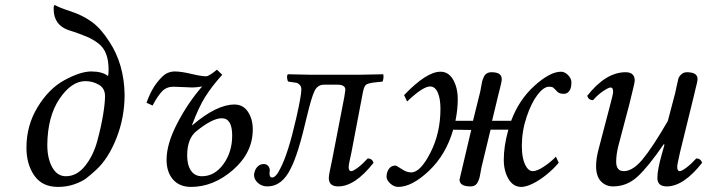

<svg xmlns="http://www.w3.org/2000/svg" viewBox="-20 -723 2781 755"><path d="M393 -345Q393 -376 368.5 -390Q344 -404 316 -404Q261 -404 214 -334.5Q167 -265 166 -153Q166 -100 185.5 -65Q205 -30 239 -30Q282 -30 314.5 -70.5Q347 -111 362.5 -168.5Q378 -226 385.5 -272Q393 -318 393 -345ZM405 -424Q407 -433 407 -449Q407 -486 397 -511.5Q387 -537 366.5 -552.5Q346 -568 324 -577.5Q302 -587 270 -598Q266 -599 263.5 -600Q261 -601 257.5 -602Q254 -603 251 -604Q191 -624 191 -688Q191 -703 195 -703H196Q213 -693 259 -678Q305 -663 341 -637Q377 -611 410 -559Q468 -471 470 -351Q470 -261 438 -180Q406 -99 358 -55Q334 -33 318 -21Q302 -9 272.5 1.5Q243 12 208 12Q146 12 115 -32.5Q84 -77 84 -142Q84 -230 128 -302Q172 -374 232 -407Q296 -442 339 -442Q382 -442 405 -424Z M774 -30Q824 -30 858.5 -77.5Q893 -125 893 -190Q893 -258 852 -258Q815 -258 752 -207Q716 -178 716 -111Q716 -74 731 -52Q746 -30 774 -30ZM974 -214Q974 -123 897 -55.5Q820 12 731 12Q686 12 660.5 -17Q635 -46 635 -95Q635 -157 677 -238Q719 -319 775 -383Q751 -379 736 -379Q726 -379 701 -380.5Q676 -382 662 -382Q635 -382 617.5 -364Q600 -346 580 -308L556 -319Q574 -369 597.5 -398.5Q621 -428 636.5 -435Q652 -442 667 -442Q692 -442 732 -432.5Q772 -423 790 -423Q802 -423 833 -449L854 -429Q814 -385 787.5 -343Q761 -301 735 -231H737Q832 -312 902 -312Q936 -312 955 -283.5Q974 -255 974 -214Z M1290 -115 1334 -342Q1338 -366 1338 -370Q1338 -390 1307 -390H1254Q1229 -390 1217 -365.5Q1205 -341 1187 -266Q1153 -118 1124 -62Q1090 10 1031 10Q1010 10 994.5 -3.5Q979 -17 979 -35Q979 -40 980 -42Q983 -58 993 -68Q1003 -78 1017 -78Q1028 -78 1034.5 -70.5Q1041 -63 1041 -52Q1041 -49 1040 -48Q1038 -25 1050 -25Q1065 -25 1082 -60Q1113 -118 1145 -259Q1165 -347 1165 -371Q1165 -383 1158.5 -389.5Q1152 -396 1145.5 -397.5Q1139 -399 1121 -401Q1117 -402 1114 -402Q1110 -405 1109 -416Q1108 -427 1112 -431Q1186 -429 1208 -429H1389L1487 -431Q1489 -424 1487.5 -413.5Q1486 -403 1483 -402L1454 -399Q1427 -396 1419 -389.5Q1411 -383 1406 -355L1362 -124Q1360 -115 1357 -101Q1354 -87 1352.5 -79Q1351 -71 1351 -67Q1351 -50 1361 -50Q1369 -50 1388 -64.5Q1407 -79 1426 -100Q1443 -100 1449 -83Q1376 10 1310 10Q1273 10 1273 -23Q1273 -31 1276 -46Q1279 -61 1283.5 -82Q1288 -103 1290 -115Z M1867 -357Q1869 -364 1871.5 -379.5Q1874 -395 1876 -403Q1878 -411 1882.5 -420.5Q1887 -430 1894.5 -434.5Q1902 -439 1913 -439Q1953 -439 1953 -412Q1953 -407 1951 -396.5Q1949 -386 1945 -371.5Q1941 -357 1940 -352L1915 -248H1990Q2021 -331 2082 -386Q2143 -441 2186 -441Q2201 -441 2214 -427.5Q2227 -414 2227 -399Q2227 -376 2218.5 -365Q2210 -354 2198 -354Q2180 -354 2172 -362Q2159 -376 2154.5 -379Q2150 -382 2139 -382Q2118 -382 2093.5 -350Q2069 -318 2050.5 -262.5Q2032 -207 2032 -148Q2032 -123 2036.5 -101.5Q2041 -80 2051 -65Q2061 -50 2075 -50Q2092 -50 2119 -68Q2146 -86 2166 -107L2177 -83Q2155 -57 2127.5 -35Q2100 -13 2074 -0.5Q2048 12 2030 12Q1998 12 1979.5 -19.5Q1961 -51 1961 -95Q1961 -149 1979 -213H1909L1875 -72Q1873 -65 1870.5 -49.5Q1868 -34 1866 -26Q1864 -18 1859.5 -8.5Q1855 1 1848 5.5Q1841 10 1830 10Q1787 10 1787 -17Q1787 -19 1800 -72L1833 -212L1762 -213Q1734 -115 1667 -51.5Q1600 12 1546 12Q1529 12 1514.5 -1.5Q1500 -15 1500 -28Q1500 -45 1509 -58.5Q1518 -72 1535 -72Q1539 -72 1559 -58.5Q1579 -45 1597 -45Q1633 -45 1672.5 -122.5Q1712 -200 1712 -295Q1712 -335 1701.5 -359Q1691 -383 1671 -383Q1643 -383 1581 -324L1569 -349Q1657 -441 1712 -441Q1744 -441 1762 -409.5Q1780 -378 1780 -332Q1780 -293 1771 -248H1840Z M2710 -352 2654 -124Q2643 -76 2643 -67Q2643 -50 2653 -50Q2661 -50 2680 -64.5Q2699 -79 2718 -100Q2735 -100 2741 -83Q2668 10 2602 10Q2565 10 2565 -23Q2565 -55 2582 -115L2593 -154L2590 -156Q2529 -67 2487 -28.5Q2445 10 2391 10Q2362 10 2343 -10Q2324 -30 2324 -70Q2324 -100 2334 -137L2378 -305Q2391 -353 2391 -362Q2391 -379 2381 -379Q2373 -379 2351.5 -364.5Q2330 -350 2312 -329Q2295 -329 2289 -346Q2362 -439 2440 -439Q2476 -439 2476 -406Q2476 -398 2455 -314L2412 -151Q2403 -116 2403 -87Q2403 -50 2433 -50Q2468 -50 2506.5 -96Q2545 -142 2606 -247L2635 -357Q2637 -365 2641 -385Q2645 -405 2647.5 -413.5Q2650 -422 2659 -430.5Q2668 -439 2681 -439Q2723 -439 2723 -412Q2723 -407 2720.5 -396Q2718 -385 2714.5 -371.5Q2711 -358 2710 -352Z"/></svg>

Font: Linux Libertine O
Style: Italic
Weight: 400
Italic angle: -12°
Designer: Philipp H. Poll
Foundry: Philipp H. Poll
Version: Version 5.1.6